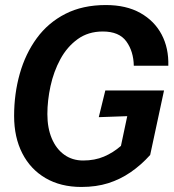

<svg xmlns="http://www.w3.org/2000/svg" viewBox="-20 -730 690 762"><path d="M303 12Q221 12 161 -23Q101 -58 68.5 -121.5Q36 -185 36 -270Q36 -358 58.5 -437.5Q81 -517 126 -578.5Q171 -640 239.5 -675Q308 -710 400 -710Q481 -710 537 -678.5Q593 -647 621.5 -593Q650 -539 648 -469H511Q510 -526 481.5 -565.5Q453 -605 388 -605Q330 -605 288 -574.5Q246 -544 219.5 -495Q193 -446 180.5 -388.5Q168 -331 168 -277Q168 -222 185.5 -180.5Q203 -139 235 -116Q267 -93 310 -93Q356 -93 392.5 -108.5Q429 -124 460 -151L485 -269L372 -265L398 -371H631L576 -115Q540 -75 498.5 -46.5Q457 -18 409.5 -3Q362 12 303 12Z"/></svg>

Font: Azeret Mono Thin Medium
Style: Italic
Weight: 500
Italic angle: -12°
Version: Version 1.002